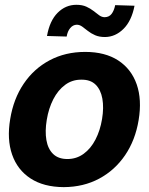

<svg xmlns="http://www.w3.org/2000/svg" viewBox="-20 -769 621 800"><path d="M245.6 10.7Q162.1 10.3 107.4 -25.4Q52.7 -61 30.5 -124.8Q8.3 -188.5 22.5 -272.9Q36.1 -356.9 78.6 -419.9Q121.1 -482.9 186.8 -517.8Q252.4 -552.7 335 -552.7Q418 -552.7 472.7 -517.1Q527.3 -481.4 549.6 -417.5Q571.8 -353.5 557.6 -268.6Q543.9 -185.1 501.2 -122.3Q458.5 -59.6 393.3 -24.7Q328.1 10.3 245.6 10.7ZM260.7 -106.4Q298.8 -106.4 328.6 -128.2Q358.4 -149.9 377.9 -187.7Q397.5 -225.6 405.3 -273.4Q413.1 -320.8 406.5 -357.9Q399.9 -395 378.4 -416.3Q356.9 -437.5 319.3 -437Q281.2 -437.5 251.5 -415.5Q221.7 -393.6 202.1 -355.5Q182.6 -317.4 174.8 -269.5Q167 -222.7 173.3 -185.5Q179.7 -148.4 201.4 -127.4Q223.1 -106.4 260.7 -106.4ZM417.5 -614.7Q393.6 -614.7 376.2 -622.3Q358.9 -629.9 346.2 -640.1Q333.5 -650.4 322.5 -658.2Q311.5 -666 299.8 -666Q283.7 -665.5 272.5 -651.9Q261.2 -638.2 257.8 -616.7L175.8 -619.1Q187 -682.6 220.2 -715.8Q253.4 -749 298.3 -749Q322.8 -749 339.8 -741.2Q356.9 -733.4 369.6 -723.4Q382.3 -713.4 393.3 -705.3Q404.3 -697.3 416.5 -697.3Q434.6 -697.8 444.8 -710.9Q455.1 -724.1 460 -747.6L540.5 -745.1Q528.3 -682.1 494.6 -648.7Q460.9 -615.2 417.5 -614.7Z"/></svg>

Font: Inter Tight
Style: Bold Italic
Weight: 700
Italic angle: -9.39999°
Designer: Rasmus Andersson
Foundry: rsms
Version: Version 3.004